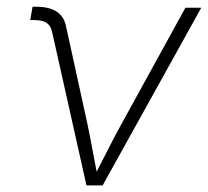

<svg xmlns="http://www.w3.org/2000/svg" viewBox="-20 -559 627 579"><path d="M240.7 0 136.7 -464.8Q132.3 -482.9 119.4 -490.7Q106.4 -498.5 83 -498.5H71.3L78.1 -538.6H89.4Q128.4 -538.6 150.6 -524.2Q172.9 -509.8 179.2 -479.5L244.1 -183.1Q252.4 -143.1 259.8 -102.5Q267.1 -62 274.9 -22.9H261.7Q282.7 -62.5 303 -102.8Q323.2 -143.1 345.2 -183.1L539.1 -535.6H586.9L289.6 0Z"/></svg>

Font: Inter 20pt ExtraLight
Style: Italic
Weight: 250
Italic angle: -9.3988°
Version: Version 4.001;git-66647c0bb